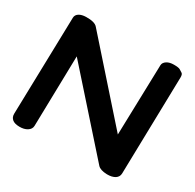

<svg xmlns="http://www.w3.org/2000/svg" viewBox="-165 -928 1143 1127"><g transform="rotate(30 406.5 -364.5)"><path d="M623.5 -229 194.3 -712.9Q175.8 -734.4 117.7 -733.4Q88.9 -732.9 70.8 -721.7Q52.7 -710 52.2 -690.9L35.6 -30.3Q35.2 -6.3 51.8 7.3Q67.4 20 99.1 20.5Q131.8 21 152.3 7.8Q174.3 -5.9 174.8 -28.3L185.5 -505.4L621.6 -15.1Q638.7 3.9 684.6 5.4Q718.3 5.9 738.8 -6.8Q759.3 -20 759.8 -43.5L774.9 -702.1Q775.4 -724.1 765.6 -730.2Q755.9 -736.3 746.1 -742.4Q736.3 -748.5 704.1 -748.5Q674.8 -748.5 656.7 -736.8Q637.2 -724.1 636.7 -706.1Z"/></g></svg>

Font: Comic Relief
Style: Bold
Weight: 700
Designer: Jeff Davis
Foundry: Loudifier
Version: Version 1.200; ttfautohint (v1.8.4.7-5d5b)